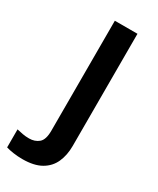

<svg xmlns="http://www.w3.org/2000/svg" viewBox="-260 -603 744 904"><g transform="rotate(30 112.5 -151.0)"><path d="M29 240Q4 240 -20 236.5Q-44 233 -60 228V130Q-43 134 -27 137Q-11 140 8 140Q39 140 60 122.5Q81 105 81 56V-542H204V68Q204 118 186.5 157Q169 196 130.5 218Q92 240 29 240Z"/></g></svg>

Font: Noto Sans New Tai Lue SemiBold
Style: Regular
Weight: 600
Version: Version 2.003